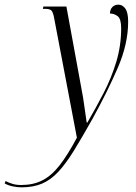

<svg xmlns="http://www.w3.org/2000/svg" viewBox="-154 -564 585 824"><path d="M-62 240Q-81 240 -101 235.5Q-121 231 -134 223L-130 213Q-117 220 -100.5 225Q-84 230 -63 230Q-12 230 27 210.5Q66 191 101 146.5Q136 102 176 27L79 -483Q74 -512 66.5 -519Q59 -526 40 -526H30L32 -536H131L196 -181Q203 -146 208 -108Q213 -70 218 -38H221Q257 -100 290.5 -164.5Q324 -229 345 -298.5Q366 -368 366 -443Q366 -483 351 -494.5Q336 -506 318 -506Q318 -523 328 -533.5Q338 -544 354 -544Q372 -544 384 -527Q396 -510 396 -471Q396 -376 351.5 -273Q307 -170 243 -54Q198 26 163.5 82Q129 138 96.5 173Q64 208 26.5 224Q-11 240 -62 240Z"/></svg>

Font: Noto Serif Display ExtraCondensed Light
Style: Italic
Weight: 300
Width: 2
Italic angle: -12°
Designer: Monotype Design Team
Foundry: Monotype Imaging Inc.
Version: Version 2.009